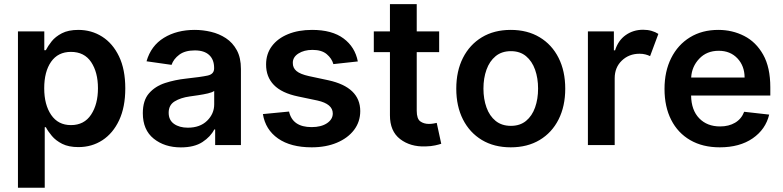

<svg xmlns="http://www.w3.org/2000/svg" viewBox="-20 -696 3758 921"><path d="M66.1 204.5V-545.5H192.5V-455.3H199.9Q209.9 -475.1 227.8 -497.7Q245.7 -520.2 276.8 -536.4Q307.9 -552.6 355.8 -552.6Q419 -552.6 470 -520.2Q521 -487.9 551 -425.4Q581 -362.9 581 -272Q581 -182.2 551.5 -119.3Q522 -56.5 471.2 -23.4Q420.5 9.6 356.2 9.6Q309.3 9.6 278.4 -6Q247.5 -21.7 228.9 -43.9Q210.2 -66.1 199.9 -85.9H194.6V204.5ZM192.1 -272.7Q192.1 -193.5 225.5 -144.7Q258.9 -95.9 320.3 -95.9Q383.9 -95.9 416.9 -146Q449.9 -196 449.9 -272.7Q449.9 -349.1 417.3 -398.1Q384.6 -447.1 320.3 -447.1Q258.2 -447.1 225.1 -399.7Q192.1 -352.3 192.1 -272.7Z M847.7 11Q769.5 11 717.3 -30.9Q665.1 -72.8 665.1 -153.1Q665.1 -214.5 694.8 -248.4Q724.4 -282.3 771.8 -297.8Q819.2 -313.2 872.2 -318.9Q944.2 -326.7 975.7 -333.5Q1007.1 -340.2 1007.1 -367.9V-370Q1007.1 -410.2 983.3 -432.2Q959.5 -454.2 914.8 -454.2Q867.5 -454.2 840 -433.6Q812.5 -413 802.9 -384.9L682.9 -402Q704.2 -476.6 766.2 -514.6Q828.1 -552.6 914.1 -552.6Q953.1 -552.6 992.2 -543.3Q1031.2 -534.1 1063.7 -512.8Q1096.2 -491.5 1115.9 -455.3Q1135.7 -419 1135.7 -365.1V0H1012.1V-74.9H1007.8Q990.4 -40.5 951.2 -14.7Q911.9 11 847.7 11ZM881 -83.5Q939.3 -83.5 973.4 -116.8Q1007.5 -150.2 1007.5 -195.7V-259.9Q999.3 -253.2 977.5 -248Q955.6 -242.9 931.1 -239.3Q906.6 -235.8 889.6 -233.3Q846.6 -227.3 817.8 -209.7Q789.1 -192.1 789.1 -155.2Q789.1 -119.7 815 -101.6Q840.9 -83.5 881 -83.5Z M1696.4 -401.3 1579.2 -388.5Q1571.7 -415.5 1547.4 -436.1Q1523.1 -456.7 1478.7 -456.7Q1438.6 -456.7 1411.4 -439.3Q1384.2 -421.9 1384.6 -394.2Q1384.2 -370.4 1402.2 -355.3Q1420.1 -340.2 1461.6 -331L1554.7 -311.1Q1707.7 -277.7 1708.1 -163.4Q1708.1 -111.9 1678.3 -72.6Q1648.4 -33.4 1595.9 -11.4Q1543.3 10.7 1475.1 10.7Q1374.6 10.7 1313.9 -31.6Q1253.2 -73.9 1241.1 -148.8L1366.5 -160.9Q1383.2 -86.3 1474.8 -86.3Q1520.6 -86.3 1548.5 -104.9Q1576.3 -123.6 1576.3 -151.6Q1576.3 -197.4 1502.8 -213.8L1409.8 -233.3Q1331.3 -249.6 1293.7 -288.5Q1256 -327.4 1256.4 -387.1Q1256.4 -437.5 1284.1 -474.6Q1311.8 -511.7 1361.5 -532.1Q1411.2 -552.6 1476.9 -552.6Q1572.8 -552.6 1628 -511.5Q1683.2 -470.5 1696.4 -401.3Z M2086.6 -545.5V-446H1979V-164.8Q1979 -126.1 1996.1 -113.8Q2013.1 -101.6 2037.3 -101.6Q2049.4 -101.6 2059.5 -103.5Q2069.6 -105.5 2074.9 -106.5L2096.6 -6.4Q2086.3 -2.8 2067.3 1.4Q2048.3 5.7 2021 6.4Q1948.5 8.9 1899.3 -28.9Q1850.1 -66.8 1850.5 -143.8V-446H1773.1V-545.5H1850.5V-676.1H1979V-545.5Z M2430 10.7Q2350.1 10.7 2291.5 -24.5Q2233 -59.7 2200.8 -123Q2168.7 -186.4 2168.7 -270.6Q2168.7 -355.1 2200.8 -418.5Q2233 -481.9 2291.5 -517.2Q2350.1 -552.6 2430 -552.6Q2509.9 -552.6 2568.7 -517.2Q2627.5 -481.9 2659.4 -418.5Q2691.4 -355.1 2691.4 -270.6Q2691.4 -186.4 2659.4 -123Q2627.5 -59.7 2568.7 -24.5Q2509.9 10.7 2430 10.7ZM2430.8 -92.3Q2474.4 -92.3 2503.4 -116.1Q2532.3 -139.9 2546.7 -180.6Q2561.1 -221.2 2561.1 -271Q2561.1 -321 2546.7 -361.7Q2532.3 -402.3 2503.4 -426.5Q2474.4 -450.6 2430.8 -450.6Q2386.7 -450.6 2357.4 -426.5Q2328.1 -402.3 2313.6 -361.7Q2299 -321 2299 -271Q2299 -221.2 2313.6 -180.6Q2328.1 -139.9 2357.4 -116.1Q2386.7 -92.3 2430.8 -92.3Z M2800.1 0V-545.5H2924.7V-454.5H2930.4Q2945.3 -502.1 2981.5 -527.7Q3017.8 -553.3 3065 -553.3Q3087 -553.3 3105.5 -547.9Q3123.9 -542.6 3138.1 -533.4L3098.4 -426.8Q3088.1 -431.8 3075.6 -435Q3063.2 -438.2 3047.6 -438.2Q2997.2 -438.2 2962.9 -405.4Q2928.6 -372.5 2928.6 -320.7V0Z M3432.5 10.7Q3350.5 10.7 3291 -23.8Q3231.5 -58.2 3199.6 -121.1Q3167.6 -183.9 3167.6 -269.5Q3167.6 -353.7 3199.6 -417.4Q3231.5 -481.2 3289.6 -516.9Q3347.7 -552.6 3425.8 -552.6Q3492.9 -552.6 3549.7 -523.6Q3606.5 -494.7 3640.8 -433.8Q3675.1 -372.9 3675.1 -277V-237.6H3295.1Q3296.2 -167.6 3334 -128.6Q3371.8 -89.5 3434.3 -89.5Q3475.9 -89.5 3506.2 -107.4Q3536.6 -125.4 3549.7 -159.8L3669.7 -146.3Q3652.7 -75.3 3590.4 -32.3Q3528.1 10.7 3432.5 10.7ZM3295.5 -324.2H3551.8Q3551.5 -380 3517.2 -416.2Q3483 -452.4 3427.6 -452.4Q3370 -452.4 3334.2 -414.4Q3298.3 -376.4 3295.5 -324.2Z"/></svg>

Font: Inter UI Semi Bold
Style: Regular
Weight: 600
Designer: Rasmus Andersson
Foundry: rsms
Version: 3.2;8d6f07862